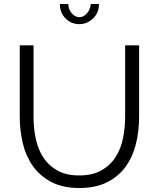

<svg xmlns="http://www.w3.org/2000/svg" viewBox="-20 -937 795 962"><path d="M377 -58Q444 -58 488.5 -83.5Q533 -109 559.5 -150.5Q586 -192 596.5 -245Q607 -298 607 -352V-710H677V-352Q677 -280 661 -215.5Q645 -151 609.5 -102Q574 -53 517 -24Q460 5 378 5Q294 5 236.5 -25.5Q179 -56 144 -106Q109 -156 94 -220Q79 -284 79 -352V-710H148V-352Q148 -296 159 -243Q170 -190 196.5 -149Q223 -108 267 -83Q311 -58 377 -58ZM378 -851Q399 -851 415.5 -870Q432 -889 435 -917H476Q476 -896 468.5 -877.5Q461 -859 447.5 -845.5Q434 -832 416 -824Q398 -816 378 -816Q336 -816 308 -845Q280 -874 280 -917H322Q322 -891 339 -871Q356 -851 378 -851Z"/></svg>

Font: Boldmen
Style: Regular
Weight: 400
Designer: Matt McInerney, Pablo Impallari, Rodrigo Fuenzalida
Foundry: LIVING CONCEPT
Version: Version 1.000